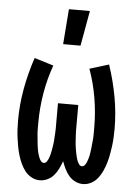

<svg xmlns="http://www.w3.org/2000/svg" viewBox="-54 -798 608 848"><g transform="rotate(5 250.0 -374.0)"><path d="M154 8Q135 8 117.5 -1.5Q100 -11 88.5 -26Q77 -41 69 -58.5Q61 -76 55.5 -94.5Q50 -113 46.5 -132Q43 -151 40.5 -170Q38 -189 37 -208.5Q36 -228 36 -247Q36 -318 49 -389Q62 -460 85 -528L170 -502Q148 -441 137 -376Q126 -311 126 -246Q126 -238 126 -230Q126 -222 126 -214Q126 -206 126.5 -198.5Q127 -191 128 -183Q129 -175 129.5 -167.5Q130 -160 131 -152Q132 -144 133 -136.5Q134 -129 135.5 -121Q137 -113 139.5 -105.5Q142 -98 144.5 -91Q147 -84 152.5 -77Q158 -70 165 -70Q174 -70 179 -78Q184 -86 187 -93.5Q190 -101 192 -109.5Q194 -118 195.5 -126Q197 -134 198.5 -142.5Q200 -151 201 -159.5Q202 -168 202.5 -176Q203 -184 203.5 -192.5Q204 -201 204.5 -209.5Q205 -218 205 -226.5Q205 -235 205 -243.5Q205 -252 205 -260V-338H295V-260Q295 -252 295 -243.5Q295 -235 295 -226.5Q295 -218 295.5 -209.5Q296 -201 296.5 -192.5Q297 -184 297.5 -176Q298 -168 299 -159.5Q300 -151 301.5 -142.5Q303 -134 304.5 -126Q306 -118 308 -109.5Q310 -101 313 -93.5Q316 -86 321 -78Q326 -70 335 -70Q342 -70 347.5 -77Q353 -84 355.5 -91Q358 -98 360.5 -105.5Q363 -113 364.5 -121Q366 -129 367 -136.5Q368 -144 369 -152Q370 -160 370.5 -167.5Q371 -175 372 -183Q373 -191 373.5 -198.5Q374 -206 374 -214Q374 -222 374 -230Q374 -238 374 -246Q374 -311 363 -376Q352 -441 330 -502L415 -528Q438 -460 451 -389Q464 -318 464 -247Q464 -228 463 -208.5Q462 -189 459.5 -170Q457 -151 453.5 -132Q450 -113 444.5 -94.5Q439 -76 431 -58.5Q423 -41 411.5 -26Q400 -11 382.5 -1.5Q365 8 346 8Q328 8 311.5 0Q295 -8 283.5 -21.5Q272 -35 264 -51.5Q256 -68 250 -85Q244 -68 236 -51.5Q228 -35 216.5 -21.5Q205 -8 188.5 0Q172 8 154 8ZM205 -600 217 -756H310L282 -600Z"/></g></svg>

Font: Iosevka Term Curly Semibold
Style: Regular
Weight: 600
Designer: Belleve Invis
Foundry: Belleve Invis
Version: Version 32.3.0